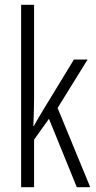

<svg xmlns="http://www.w3.org/2000/svg" viewBox="-20 -780 402 800"><path d="M122 -372Q122 -341 121 -313Q120 -285 119 -255H121Q130 -271 137.5 -284Q145 -297 154 -312L288 -532H345L220 -330L356 0H300L184 -285L122 -198V0H68V-760H122Z"/></svg>

Font: Noto Sans Myanmar ExtraCondensed Light
Style: Regular
Weight: 300
Width: 2
Designer: Monotype Design Team
Foundry: Monotype Imaging Inc.
Version: Version 2.107; ttfautohint (v1.8.4.7-5d5b)